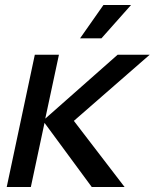

<svg xmlns="http://www.w3.org/2000/svg" viewBox="-20 -752 640 772"><path d="M7 0 120 -532H217L162 -275L453 -532H582L277 -266L481 0H349L159 -258L104 0ZM302 -598 396 -732H507L388 -598Z"/></svg>

Font: Geist Mono Medium
Style: Italic
Weight: 500
Italic angle: -12°
Monospace: yes
Designer: Basement.studio, Andrés Briganti, Mateo Zaragoza
Foundry: Basement.studio, Vercel, Andrés Briganti, Guido Ferreyra, Mateo Zaragoza
Version: Version 1.500; ttfautohint (v1.8.4.7-5d5b)